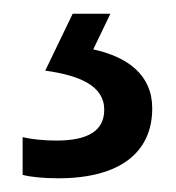

<svg xmlns="http://www.w3.org/2000/svg" viewBox="-20 -20 257 280"><path d="M202 138C202 89 166 63 116 52L141 0H86L46 83C96 90 132 105 132 140C132 171 108 185 62 185C44 185 25 183 13 180V235C24 238 43 240 65 240C154 240 202 203 202 138Z"/></svg>

Font: Noto Sans Myanmar UI SemiCondensed
Style: Regular
Weight: 400
Width: 4
Designer: Monotype Design Team
Foundry: Monotype Imaging Inc.
Version: Version 2.103